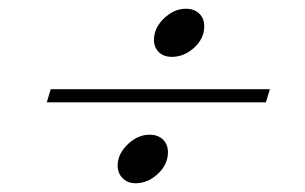

<svg xmlns="http://www.w3.org/2000/svg" viewBox="-20 -574 697 439"><path d="M405 -554Q424 -554 435.5 -543Q447 -532 447 -514Q447 -486 424 -465Q401 -444 373 -444Q354 -444 343 -455Q332 -466 332 -483Q332 -510 355 -532Q378 -554 405 -554ZM96 -370H597L588 -340H87ZM322 -266Q341 -266 352.5 -255Q364 -244 364 -226Q364 -198 341 -176.5Q318 -155 290 -155Q272 -155 260.5 -166.5Q249 -178 249 -195Q249 -222 272 -244Q295 -266 322 -266Z"/></svg>

Font: Playfair Display
Style: Italic
Weight: 400
Italic angle: -14°
Designer: Claus Eggers Sørensen
Foundry: Claus Eggers Sørensen
Version: Version 1.200; ttfautohint (v1.6)